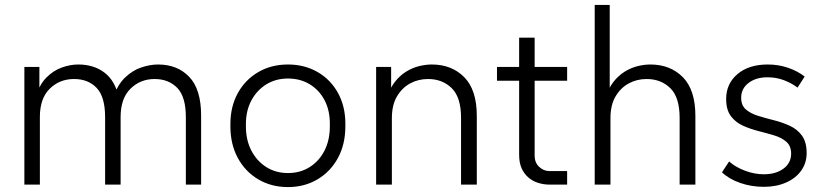

<svg xmlns="http://www.w3.org/2000/svg" viewBox="-20 -750 3339 780"><path d="M79 0V-478H140V-355L125 -356Q140 -406 168 -434.5Q196 -463 230.5 -475.5Q265 -488 298 -488Q361 -488 404.5 -455Q448 -422 463 -353H440Q457 -405 487.5 -434.5Q518 -464 554 -476Q590 -488 622 -488Q701 -488 749 -437.5Q797 -387 797 -281V0H735V-274Q735 -357 700 -393Q665 -429 608 -429Q550 -429 510 -389.5Q470 -350 470 -275V0H407V-274Q407 -357 372.5 -393Q338 -429 281 -429Q222 -429 182 -389.5Q142 -350 142 -275V0Z M1150 10Q1082 10 1029 -21.5Q976 -53 946 -108.5Q916 -164 916 -237V-246Q916 -317 946 -371.5Q976 -426 1029 -457Q1082 -488 1150 -488Q1217 -488 1270 -457.5Q1323 -427 1353 -372.5Q1383 -318 1383 -248V-237Q1383 -164 1353 -108.5Q1323 -53 1270 -21.5Q1217 10 1150 10ZM1150 -47Q1200 -47 1238.5 -71.5Q1277 -96 1298.5 -138.5Q1320 -181 1320 -237V-248Q1320 -302 1298.5 -343Q1277 -384 1238.5 -407.5Q1200 -431 1150 -431Q1100 -431 1061.5 -407Q1023 -383 1001 -341.5Q979 -300 979 -246V-237Q979 -181 1001 -138.5Q1023 -96 1061.5 -71.5Q1100 -47 1150 -47Z M1508 0V-478H1569V-350H1552Q1563 -390 1583.5 -416.5Q1604 -443 1630 -459Q1656 -475 1683 -481.5Q1710 -488 1734 -488Q1815 -488 1866 -436.5Q1917 -385 1917 -279V0H1853V-271Q1853 -355 1815 -392Q1777 -429 1719 -429Q1679 -429 1646 -411Q1613 -393 1592.5 -358Q1572 -323 1572 -270V0Z M2213 0Q2189 0 2166.5 -7Q2144 -14 2126.5 -29Q2109 -44 2099 -66.5Q2089 -89 2089 -121V-597H2152V-117Q2152 -90 2170 -72.5Q2188 -55 2213 -55H2284V0ZM1999 -422V-478H2284V-422Z M2396 0V-730H2457V-350H2440Q2451 -390 2471.5 -416.5Q2492 -443 2518 -459Q2544 -475 2571 -481.5Q2598 -488 2622 -488Q2703 -488 2754 -436.5Q2805 -385 2805 -279V0H2741V-271Q2741 -355 2703 -392Q2665 -429 2607 -429Q2567 -429 2534 -411Q2501 -393 2480.5 -358Q2460 -323 2460 -270V0Z M3083 9Q3032 9 2986.5 -7Q2941 -23 2913 -50L2942 -94Q2968 -71 3006.5 -56.5Q3045 -42 3083 -42Q3132 -42 3163 -65Q3194 -88 3194 -126Q3194 -157 3174.5 -174Q3155 -191 3125 -200Q3095 -209 3061.5 -217.5Q3028 -226 2998 -239.5Q2968 -253 2949 -278.5Q2930 -304 2930 -348Q2930 -410 2976 -449Q3022 -488 3099 -488Q3143 -488 3182 -474.5Q3221 -461 3249 -439L3220 -394Q3195 -413 3164 -424.5Q3133 -436 3098 -436Q3051 -436 3021 -413Q2991 -390 2991 -353Q2991 -322 3010 -305.5Q3029 -289 3059.5 -279.5Q3090 -270 3124 -261.5Q3158 -253 3188.5 -239Q3219 -225 3238 -199Q3257 -173 3257 -128Q3257 -88 3235 -57Q3213 -26 3173.5 -8.5Q3134 9 3083 9Z"/></svg>

Font: SUSE Thin Light
Style: Regular
Weight: 300
Version: Version 1.000